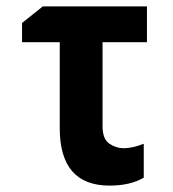

<svg xmlns="http://www.w3.org/2000/svg" viewBox="-20 -570 540 601"><path d="M323 11Q388 11 430 -14V-120Q394 -106 367 -106Q343 -106 322 -120.5Q301 -135 301 -175V-438H440V-550H114L49 -498V-438H167V-169Q167 11 323 11Z"/></svg>

Font: Noto Sans Mono Condensed Extra
Style: Regular
Weight: 800
Width: 3
Designer: Monotype Design Team
Foundry: Monotype Imaging Inc.
Version: Version 1.900